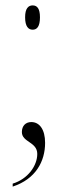

<svg xmlns="http://www.w3.org/2000/svg" viewBox="-20 -537 259 711"><path d="M101 -427C117 -427 128 -439 128 -473C128 -506 117 -517 101 -517C85 -517 73 -506 73 -473C73 -439 85 -427 101 -427ZM27 143V154C112 126 147 61 147 -8C147 -58 126 -85 96 -85C75 -85 61 -71 61 -48C61 -10 118 -12 118 33C118 77 83 126 27 143Z"/></svg>

Font: Noto Serif Display ExtraLight
Style: Regular
Weight: 200
Designer: Monotype Design Team
Foundry: Monotype Imaging Inc.
Version: Version 2.009